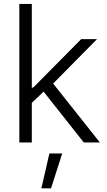

<svg xmlns="http://www.w3.org/2000/svg" viewBox="-20 -748 562 1008"><path d="M141.6 -203.1V-288.1H154.3L406.2 -542.5H489.3L239.7 -290L232.4 -289.1ZM81.5 0V-727.5H147V0ZM419.9 0 200.7 -277.3 248 -323.2 504.4 0ZM197.3 240.7 239.3 57.6H306.6L248 240.7Z"/></svg>

Font: Inter 16pt Light
Style: Regular
Weight: 300
Version: Version 4.001;git-66647c0bb